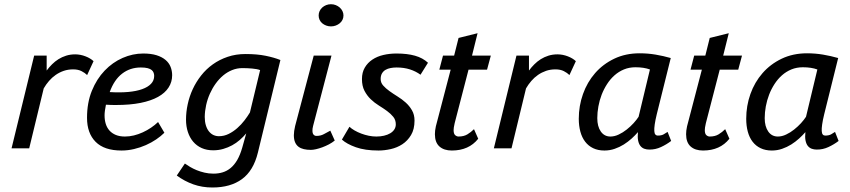

<svg xmlns="http://www.w3.org/2000/svg" viewBox="-20 -689 3948 892"><path d="M384.8 -340.3Q374.5 -350.6 358.6 -358.6Q342.8 -366.7 319.8 -366.7Q296.4 -366.7 276.4 -359.9Q256.3 -353 239 -341.1Q221.7 -329.1 207.8 -313Q193.8 -296.9 183.1 -278.3L115.7 0H33.7L138.7 -430.7H196.8V-361.3Q208 -376.5 221.7 -390.1Q235.4 -403.8 251.7 -414.1Q268.1 -424.3 287.4 -430.4Q306.6 -436.5 329.6 -436.5Q341.3 -436.5 353.8 -434.1Q366.2 -431.6 377.4 -427.2Q388.7 -422.9 398.4 -417Q408.2 -411.1 414.6 -404.8Z M743.7 -72.3Q727.5 -56.2 705.6 -41.3Q683.6 -26.4 657.7 -14.9Q631.8 -3.4 603 3.4Q574.2 10.3 544.4 10.3Q464.4 10.3 424.3 -30Q384.3 -70.3 384.3 -141.6Q384.3 -211.9 406.7 -267.1Q429.2 -322.3 466.1 -360.8Q502.9 -399.4 549.8 -419.9Q596.7 -440.4 645.5 -440.4Q681.6 -440.4 707.3 -432.4Q732.9 -424.3 749 -410.6Q765.1 -397 772.5 -378.4Q779.8 -359.9 779.8 -339.4Q779.8 -308.1 763.2 -282.5Q746.6 -256.8 714.1 -238.8Q681.6 -220.7 632.8 -210.9Q584 -201.2 519.5 -201.2Q508.3 -201.2 496.8 -201.4Q485.4 -201.7 472.2 -202.6Q469.2 -188.5 467.5 -175.5Q465.8 -162.6 465.8 -153.3Q465.8 -131.3 471.4 -113.3Q477.1 -95.2 488.8 -82.3Q500.5 -69.3 518.3 -62Q536.1 -54.7 560.5 -54.7Q581.1 -54.7 602.1 -59.8Q623 -64.9 643.3 -74.2Q663.6 -83.5 681.6 -95.7Q699.7 -107.9 714.4 -122.1ZM634.3 -375.5Q584.5 -375.5 547.4 -346.9Q510.3 -318.4 489.7 -261.2Q537.1 -258.3 575.2 -261.7Q613.3 -265.1 640.1 -274.7Q667 -284.2 681.6 -299.6Q696.3 -314.9 696.3 -336.4Q696.3 -343.8 693.8 -350.8Q691.4 -357.9 684.8 -363.5Q678.2 -369.1 666 -372.3Q653.8 -375.5 634.3 -375.5Z M1178.2 19.5Q1157.7 104 1104.2 143.1Q1050.8 182.1 966.8 182.1Q919.4 182.1 878.2 167.5Q836.9 152.8 801.3 126.5L838.9 70.8Q849.1 78.1 863 86.4Q877 94.7 893.8 101.6Q910.6 108.4 930.2 113Q949.7 117.7 971.7 117.7Q994.6 117.7 1014.6 111.6Q1034.7 105.5 1051.8 91.3Q1068.8 77.1 1082.3 54Q1095.7 30.8 1105.5 -3.4L1124 -69.3Q1110.4 -53.2 1094 -38.8Q1077.6 -24.4 1058.3 -13.9Q1039.1 -3.4 1017.1 2.9Q995.1 9.3 970.2 9.3Q940.4 9.3 917 -1.2Q893.6 -11.7 877.4 -30.8Q861.3 -49.8 852.8 -75.9Q844.2 -102.1 844.2 -133.3Q844.2 -168.5 852.1 -204.8Q859.9 -241.2 875.5 -274.9Q891.1 -308.6 914.6 -338.4Q938 -368.2 968.8 -390.1Q999.5 -412.1 1037.6 -425Q1075.7 -438 1120.6 -438Q1174.3 -438 1213.9 -429.9Q1253.4 -421.9 1282.7 -410.2ZM997.1 -56.2Q1021 -56.2 1042.5 -66.9Q1064 -77.6 1082.5 -94Q1101.1 -110.4 1116 -129.9Q1130.9 -149.4 1141.1 -166.5L1188.5 -363.3Q1181.2 -366.2 1171.6 -367.9Q1162.1 -369.6 1151.1 -370.6Q1140.1 -371.6 1128.7 -372.1Q1117.2 -372.6 1106 -372.6Q1081.1 -372.6 1058.6 -363.5Q1036.1 -354.5 1016.8 -338.4Q997.6 -322.3 981.9 -300.5Q966.3 -278.8 955.1 -253.7Q943.8 -228.5 937.7 -200.9Q931.6 -173.3 931.2 -146Q931.2 -124 936.3 -107.2Q941.4 -90.3 950.4 -78.9Q959.5 -67.4 971.4 -61.8Q983.4 -56.2 997.1 -56.2Z M1460.4 -617.2Q1460.4 -627.9 1464.8 -637.5Q1469.2 -647 1477.1 -654.1Q1484.9 -661.1 1495.4 -665.3Q1505.9 -669.4 1517.6 -669.4Q1529.3 -669.4 1539.8 -665.3Q1550.3 -661.1 1558.3 -654.1Q1566.4 -647 1571 -637.5Q1575.7 -627.9 1575.7 -617.2Q1575.7 -606 1571 -596.7Q1566.4 -587.4 1558.3 -580.8Q1550.3 -574.2 1539.8 -570.3Q1529.3 -566.4 1517.6 -566.4Q1505.9 -566.4 1495.4 -570.3Q1484.9 -574.2 1477.1 -580.8Q1469.2 -587.4 1464.8 -596.7Q1460.4 -606 1460.4 -617.2ZM1434.6 -104Q1432.6 -97.2 1432.1 -91.6Q1431.6 -85.9 1431.6 -82Q1431.6 -69.3 1436.8 -63.5Q1441.9 -57.6 1450.2 -57.6Q1469.7 -57.6 1484.4 -65.7Q1499 -73.7 1514.6 -82L1535.2 -36.1Q1523.4 -26.4 1508.1 -18.3Q1492.7 -10.3 1477.3 -4.6Q1461.9 1 1448 4.2Q1434.1 7.3 1424.3 7.3Q1406.2 7.3 1391.6 3.9Q1377 0.5 1366.7 -7.3Q1356.4 -15.1 1350.8 -28.3Q1345.2 -41.5 1345.2 -61Q1345.2 -78.6 1351.1 -103.5L1437.5 -430.7H1520Z M1818.8 -111.3Q1818.8 -131.8 1807.1 -146.2Q1795.4 -160.6 1778.1 -173.3Q1760.7 -186 1740.2 -198.7Q1719.7 -211.4 1702.4 -228Q1685.1 -244.6 1673.3 -267.1Q1661.6 -289.6 1661.6 -321.8Q1661.6 -352.5 1674.8 -375Q1688 -397.5 1710 -412.1Q1731.9 -426.8 1761 -433.6Q1790 -440.4 1822.3 -440.4Q1871.6 -440.4 1908 -430.2Q1944.3 -419.9 1968.3 -397.5L1933.6 -341.8Q1912.6 -357.4 1884.8 -366.5Q1856.9 -375.5 1822.3 -375.5Q1808.1 -375.5 1794.9 -373Q1781.7 -370.6 1771.5 -364.7Q1761.2 -358.9 1754.9 -348.4Q1748.5 -337.9 1748.5 -321.8Q1748.5 -304.7 1760.3 -291.5Q1772 -278.3 1789.3 -265.9Q1806.6 -253.4 1827.1 -240.7Q1847.7 -228 1865 -212.4Q1882.3 -196.8 1894 -176.5Q1905.8 -156.2 1905.8 -128.9Q1905.8 -88.4 1889.6 -61.5Q1873.5 -34.7 1849.1 -18.8Q1824.7 -2.9 1795.2 3.7Q1765.6 10.3 1738.8 10.3Q1675.8 10.3 1633.3 -4.9Q1590.8 -20 1568.4 -40.5L1603.5 -100.1Q1612.8 -91.3 1627.2 -83Q1641.6 -74.7 1658.4 -68.4Q1675.3 -62 1693.4 -58.3Q1711.4 -54.7 1728.5 -54.7Q1747.6 -54.7 1764.2 -58.6Q1780.8 -62.5 1793 -69.8Q1805.2 -77.1 1812 -87.6Q1818.8 -98.1 1818.8 -111.3Z M2038.1 -430.7H2089.8L2110.4 -512.7L2198.7 -534.7L2172.9 -430.7H2260.3L2242.7 -365.2H2156.7L2092.3 -116.7Q2089.4 -104 2088.4 -96.9Q2087.4 -89.8 2087.4 -84.5Q2087.4 -67.4 2094.7 -61Q2102.1 -54.7 2110.4 -54.7Q2134.8 -54.7 2151.6 -64.9Q2168.5 -75.2 2182.1 -88.9L2201.7 -44.4Q2158.2 10.3 2079.1 10.3Q2042.5 10.3 2021.5 -8.5Q2000.5 -27.3 2000.5 -65.4Q2000.5 -73.2 2001.5 -82.3Q2002.4 -91.3 2004.9 -102.1L2073.7 -365.2H2021Z M2625.5 -340.3Q2615.2 -350.6 2599.4 -358.6Q2583.5 -366.7 2560.5 -366.7Q2537.1 -366.7 2517.1 -359.9Q2497.1 -353 2479.7 -341.1Q2462.4 -329.1 2448.5 -313Q2434.6 -296.9 2423.8 -278.3L2356.4 0H2274.4L2379.4 -430.7H2437.5V-361.3Q2448.7 -376.5 2462.4 -390.1Q2476.1 -403.8 2492.4 -414.1Q2508.8 -424.3 2528.1 -430.4Q2547.4 -436.5 2570.3 -436.5Q2582 -436.5 2594.5 -434.1Q2606.9 -431.6 2618.2 -427.2Q2629.4 -422.9 2639.2 -417Q2648.9 -411.1 2655.3 -404.8Z M3031.2 -158.2Q3024.4 -129.9 3021.7 -110.8Q3019 -91.8 3019.8 -80.3Q3020.5 -68.8 3024.7 -64Q3028.8 -59.1 3035.6 -59.1Q3053.2 -59.1 3063.2 -64.9Q3073.2 -70.8 3081.5 -76.2L3098.1 -34.2Q3077.1 -18.1 3051 -5.9Q3024.9 6.3 2996.6 5.9Q2983.9 5.9 2973.1 2Q2962.4 -2 2955.1 -11.2Q2947.8 -20.5 2944.6 -36.1Q2941.4 -51.8 2943.8 -75.2Q2931.2 -60.5 2914.6 -45.4Q2897.9 -30.3 2878.2 -17.8Q2858.4 -5.4 2835.7 2.4Q2813 10.3 2788.1 10.3Q2758.3 10.3 2735.8 -0.5Q2713.4 -11.2 2698.5 -30.8Q2683.6 -50.3 2676.3 -77.4Q2668.9 -104.5 2668.9 -137.2Q2668.9 -197.3 2688.5 -252.2Q2708 -307.1 2744.6 -349.1Q2781.2 -391.1 2833.7 -416.3Q2886.2 -441.4 2951.7 -441.4Q2989.7 -441.4 3025.9 -435.3Q3062 -429.2 3096.2 -419.4ZM2815.9 -54.7Q2835 -54.7 2854.5 -64Q2874 -73.2 2891.6 -87.2Q2909.2 -101.1 2923.6 -116.9Q2938 -132.8 2946.8 -146.5L2999.5 -366.2Q2971.7 -376.5 2932.1 -376.5Q2903.3 -376.5 2878.9 -366.5Q2854.5 -356.4 2835 -339.1Q2815.4 -321.8 2800.3 -298.3Q2785.2 -274.9 2775.1 -248.8Q2765.1 -222.7 2760 -194.6Q2754.9 -166.5 2754.9 -140.1Q2754.9 -101.6 2771.2 -78.1Q2787.6 -54.7 2815.9 -54.7Z M3205.1 -430.7H3256.8L3277.3 -512.7L3365.7 -534.7L3339.8 -430.7H3427.2L3409.7 -365.2H3323.7L3259.3 -116.7Q3256.3 -104 3255.4 -96.9Q3254.4 -89.8 3254.4 -84.5Q3254.4 -67.4 3261.7 -61Q3269 -54.7 3277.3 -54.7Q3301.8 -54.7 3318.6 -64.9Q3335.4 -75.2 3349.1 -88.9L3368.7 -44.4Q3325.2 10.3 3246.1 10.3Q3209.5 10.3 3188.5 -8.5Q3167.5 -27.3 3167.5 -65.4Q3167.5 -73.2 3168.5 -82.3Q3169.4 -91.3 3171.9 -102.1L3240.7 -365.2H3188Z M3809.1 -158.2Q3802.2 -129.9 3799.6 -110.8Q3796.9 -91.8 3797.6 -80.3Q3798.3 -68.8 3802.5 -64Q3806.6 -59.1 3813.5 -59.1Q3831.1 -59.1 3841.1 -64.9Q3851.1 -70.8 3859.4 -76.2L3876 -34.2Q3855 -18.1 3828.9 -5.9Q3802.7 6.3 3774.4 5.9Q3761.7 5.9 3751 2Q3740.2 -2 3732.9 -11.2Q3725.6 -20.5 3722.4 -36.1Q3719.2 -51.8 3721.7 -75.2Q3709 -60.5 3692.4 -45.4Q3675.8 -30.3 3656 -17.8Q3636.2 -5.4 3613.5 2.4Q3590.8 10.3 3565.9 10.3Q3536.1 10.3 3513.7 -0.5Q3491.2 -11.2 3476.3 -30.8Q3461.4 -50.3 3454.1 -77.4Q3446.8 -104.5 3446.8 -137.2Q3446.8 -197.3 3466.3 -252.2Q3485.8 -307.1 3522.5 -349.1Q3559.1 -391.1 3611.6 -416.3Q3664.1 -441.4 3729.5 -441.4Q3767.6 -441.4 3803.7 -435.3Q3839.8 -429.2 3874 -419.4ZM3593.8 -54.7Q3612.8 -54.7 3632.3 -64Q3651.9 -73.2 3669.4 -87.2Q3687 -101.1 3701.4 -116.9Q3715.8 -132.8 3724.6 -146.5L3777.3 -366.2Q3749.5 -376.5 3710 -376.5Q3681.2 -376.5 3656.7 -366.5Q3632.3 -356.4 3612.8 -339.1Q3593.3 -321.8 3578.1 -298.3Q3563 -274.9 3553 -248.8Q3543 -222.7 3537.8 -194.6Q3532.7 -166.5 3532.7 -140.1Q3532.7 -101.6 3549.1 -78.1Q3565.4 -54.7 3593.8 -54.7Z"/></svg>

Font: PT Astra Sans
Style: Italic
Weight: 400
Italic angle: -16°
Designer: A.Korolkova, I. Chaeva
Foundry: ParaType Ltd
Version: Version 1.001; ttfautohint (v1.6)